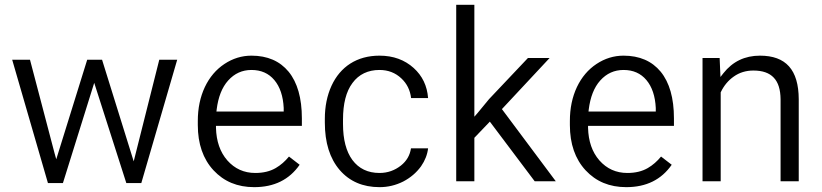

<svg xmlns="http://www.w3.org/2000/svg" viewBox="-20 -770 3423 800"><path d="M405.3 -521H343.3L214.4 -106.4L207.5 -130.9L105 -521H30.8L179.7 -7.3H242.2L372.6 -424.8L506.3 -7.3H568.8L718.3 -521H643.6L537.1 -97.7Z M1184.1 -117.7C1168 -98.1 1149.9 -82 1128.9 -69.8C1105.5 -56.2 1077.1 -49.3 1043.9 -49.3C996.6 -49.3 958 -66.9 927.2 -101.6C897 -136.2 881.3 -181.6 879.9 -237.8V-245.6H1237.8V-276.9C1237.8 -361.3 1219.2 -426.3 1182.6 -471.2C1146 -515.6 1094.2 -538.1 1027.8 -538.1C987.3 -538.1 949.7 -526.4 915 -503.4C880.4 -480.5 853 -448.2 833.5 -407.2C814 -365.7 804.2 -318.8 804.2 -266.1V-249C804.2 -170.4 826.2 -107.4 869.6 -60.5C913.1 -13.7 969.2 9.8 1039.1 9.8C1122.6 9.8 1185.5 -21.5 1228.5 -83.5ZM1123 -436.5C1146.5 -408.7 1159.7 -369.6 1162.1 -320.3V-305.2H881.8L882.8 -314C889.2 -365.2 904.8 -405.8 930.7 -434.6C957 -463.9 989.3 -478.5 1027.8 -478.5C1067.9 -478.5 1099.6 -464.4 1123 -436.5Z M1448.2 -103.5C1422.4 -138.7 1409.2 -188.5 1409.2 -253.4V-271.5C1409.2 -337.4 1421.9 -388.7 1448.7 -424.3C1475.1 -460.4 1513.7 -478.5 1561 -478.5C1597.2 -478.5 1627.4 -466.8 1652.3 -443.4C1675.3 -421.9 1689 -394.5 1692.9 -361.3H1763.7C1759.8 -412.6 1739.7 -454.1 1703.6 -486.8C1666 -520.5 1619.1 -538.1 1561 -538.1C1467.3 -538.1 1397.9 -492.2 1361.3 -412.6C1342.8 -372.1 1333.5 -326.2 1333.5 -274.9V-259.3C1333.5 -175.8 1354 -109.9 1395.5 -61.5C1436.5 -14.2 1491.7 9.8 1561.5 9.8C1596.2 9.8 1628.9 2 1660.2 -13.7C1690.9 -29.8 1715.3 -50.8 1734.4 -77.1C1751 -101.1 1760.7 -126 1763.7 -151.9H1692.4C1688 -123 1674.3 -99.1 1650.4 -80.1C1625 -60.1 1595.2 -49.3 1561.5 -49.3C1512.7 -49.3 1475.1 -67.4 1448.2 -103.5Z M2208 -14.6H2295.9L2071.3 -315.4L2270 -528.3H2179.7L2017.6 -356.9L1969.7 -298.8L1956.5 -283.7V-750H1880.9V-14.6H1956.5V-195.8L2021 -263.2Z M2734.4 -117.7C2718.3 -98.1 2700.2 -82 2679.2 -69.8C2655.8 -56.2 2627.4 -49.3 2594.2 -49.3C2546.9 -49.3 2508.3 -66.9 2477.5 -101.6C2447.3 -136.2 2431.6 -181.6 2430.2 -237.8V-245.6H2788.1V-276.9C2788.1 -361.3 2769.5 -426.3 2732.9 -471.2C2696.3 -515.6 2644.5 -538.1 2578.1 -538.1C2537.6 -538.1 2500 -526.4 2465.3 -503.4C2430.7 -480.5 2403.3 -448.2 2383.8 -407.2C2364.3 -365.7 2354.5 -318.8 2354.5 -266.1V-249C2354.5 -170.4 2376.5 -107.4 2419.9 -60.5C2463.4 -13.7 2519.5 9.8 2589.4 9.8C2672.9 9.8 2735.8 -21.5 2778.8 -83.5ZM2673.3 -436.5C2696.8 -408.7 2710 -369.6 2712.4 -320.3V-305.2H2432.1L2433.1 -314C2439.5 -365.2 2455.1 -405.8 2481 -434.6C2507.3 -463.9 2539.6 -478.5 2578.1 -478.5C2618.2 -478.5 2649.9 -464.4 2673.3 -436.5Z M2907.2 -14.6H2982.9V-385.3L2983.9 -387.2C2996.6 -413.6 3014.6 -435.1 3037.6 -451.2C3061 -467.8 3088.4 -476.1 3119.1 -476.1C3157.2 -476.1 3185.5 -466.3 3204.1 -446.3C3222.7 -426.8 3231.9 -397 3232.4 -356.9V-14.6H3308.1V-356.4C3307.6 -479.5 3254.4 -538.1 3146.5 -538.1C3083.5 -538.1 3032.7 -513.7 2994.1 -464.8L2981.9 -449.2L2978.5 -528.3H2907.2Z"/></svg>

Font: Shabnam Light
Style: Regular
Weight: 300
Foundry: DejaVu fonts team - Redesigned by Saber Rastikerdar - Based on Vazir font
Version: Version 5.0.1